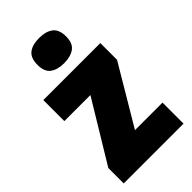

<svg xmlns="http://www.w3.org/2000/svg" viewBox="-239 -847 917 917"><g transform="rotate(-45 220.0 -388.5)"><path d="M422 0H18V-104L204 -411H28V-553H413V-440L236 -142H422ZM223 -777Q178 -777 152.5 -757.5Q127 -738 127 -691Q127 -645 153 -626Q179 -607 223 -607Q267 -607 293.5 -626Q320 -645 320 -691Q320 -738 294 -757.5Q268 -777 223 -777Z"/></g></svg>

Font: Noto Sans Display SemiCondensed Black
Style: Regular
Weight: 900
Width: 4
Designer: Monotype Design Team
Foundry: Monotype Imaging Inc.
Version: Version 1.900